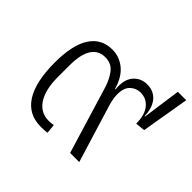

<svg xmlns="http://www.w3.org/2000/svg" viewBox="-143 -756 939 939"><g transform="rotate(45 326.5 -286.5)"><path d="M241 11Q156 11 112 -57.5Q68 -126 68 -260Q68 -382 108 -443Q148 -504 222 -504Q252 -504 276 -493.5Q300 -483 318 -466Q336 -449 348.5 -425.5Q361 -402 368 -377L372 -378Q370 -385 370 -390.5Q370 -396 370 -402Q370 -449 396.5 -476.5Q423 -504 464 -504Q489 -504 508 -494.5Q527 -485 539 -469Q551 -453 557.5 -431Q564 -409 564 -385H567L595 -584H653L611 -335L561 -330Q561 -390 535.5 -421.5Q510 -453 468 -453Q440 -453 417 -432.5Q394 -412 394 -366Q394 -337 406 -297L497 0H434L329 -346Q315 -392 291 -422.5Q267 -453 224 -453Q178 -453 153.5 -415Q129 -377 129 -302V-217Q129 -179 136 -146.5Q143 -114 157.5 -89.5Q172 -65 194.5 -51Q217 -37 248 -37Q255 -37 262.5 -37.5Q270 -38 281 -40L286 8Q276 10 264.5 10.5Q253 11 241 11Z"/></g></svg>

Font: IBM Plex Thai Light
Style: Regular
Weight: 300
Designer: Mike Abbink, Paul van der Laan, Pieter van Rosmalen, Ben Mitchell, Mark Frömberg
Foundry: Bold Monday
Version: Version 1.0